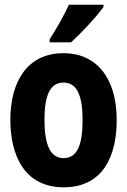

<svg xmlns="http://www.w3.org/2000/svg" viewBox="-20 -786 540 816"><path d="M191 -619V-606H282C328 -648 394 -719 420 -757V-766H273C252 -721 225 -672 191 -619ZM250 10C421 10 476 -127 476 -276C476 -458 387 -560 250 -560C96 -560 24 -439 24 -277C24 -123 86 10 250 10ZM250 -114C194 -114 169 -170 169 -277C169 -383 194 -435 250 -435C306 -435 331 -382 331 -277C331 -169 308 -114 250 -114Z"/></svg>

Font: Noto Sans Mono ExtraCondensed ExtraBold
Style: Regular
Weight: 800
Width: 2
Designer: Monotype Design Team
Foundry: Monotype Imaging Inc.
Version: Version 2.014